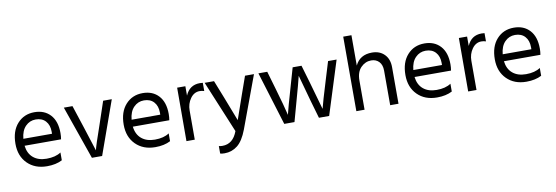

<svg xmlns="http://www.w3.org/2000/svg" viewBox="-61 -1164 5192 1794"><g transform="rotate(-10 2535.0 -266.5)"><path d="M396 -286V-306Q396 -369 362 -406.5Q328 -444 268 -444Q211 -444 171 -403Q131 -362 124 -286ZM443 -100V-26Q384 5 299 5Q184 5 113.5 -65.5Q43 -136 43 -252Q43 -373 106 -443Q169 -513 268 -513Q363 -513 419 -452Q475 -391 475 -279Q475 -247 470 -220H124Q133 -145 181 -105Q229 -65 307 -65Q392 -65 443 -100Z M724 0 547 -507H629L699 -293L773 -62Q782 -105 848 -293L920 -507H1002L821 0Z M1423 -286V-306Q1423 -369 1389 -406.5Q1355 -444 1295 -444Q1238 -444 1198 -403Q1158 -362 1151 -286ZM1470 -100V-26Q1411 5 1326 5Q1211 5 1140.5 -65.5Q1070 -136 1070 -252Q1070 -373 1133 -443Q1196 -513 1295 -513Q1390 -513 1446 -452Q1502 -391 1502 -279Q1502 -247 1497 -220H1151Q1160 -145 1208 -105Q1256 -65 1334 -65Q1419 -65 1470 -100Z M1700 -507V-418Q1740 -512 1838 -512Q1856 -512 1866 -510V-432Q1845 -439 1823 -439Q1770 -439 1735 -390Q1700 -341 1700 -277V0H1621L1622 -507Z M2088 -13 1883 -507H1972L2038 -340L2127 -110Q2135 -136 2207 -340L2266 -507H2351L2168 -13Q2129 90 2075.5 132Q2022 174 1953 174Q1927 174 1911 169V98Q1926 102 1945 102Q2046 102 2088 -13Z M2549 0 2393 -507H2477L2526 -339Q2552 -251 2569.5 -185.5Q2587 -120 2592 -98L2597 -77Q2612 -141 2670 -340L2718 -507H2802L2851 -340L2926 -76Q2940 -135 3003 -340L3054 -507H3135L2975 0H2878L2830 -166L2760 -419Q2745 -355 2692 -166L2646 0Z M3311 -707V-419Q3356 -514 3471 -514Q3544 -514 3588.5 -469Q3633 -424 3633 -347V0H3554V-328Q3554 -383 3525.5 -413Q3497 -443 3451 -443Q3395 -443 3353 -400Q3311 -357 3311 -277V0H3233V-707Z M4096 -286V-306Q4096 -369 4062 -406.5Q4028 -444 3968 -444Q3911 -444 3871 -403Q3831 -362 3824 -286ZM4143 -100V-26Q4084 5 3999 5Q3884 5 3813.5 -65.5Q3743 -136 3743 -252Q3743 -373 3806 -443Q3869 -513 3968 -513Q4063 -513 4119 -452Q4175 -391 4175 -279Q4175 -247 4170 -220H3824Q3833 -145 3881 -105Q3929 -65 4007 -65Q4092 -65 4143 -100Z M4373 -507V-418Q4413 -512 4511 -512Q4529 -512 4539 -510V-432Q4518 -439 4496 -439Q4443 -439 4408 -390Q4373 -341 4373 -277V0H4294L4295 -507Z M4944 -286V-306Q4944 -369 4910 -406.5Q4876 -444 4816 -444Q4759 -444 4719 -403Q4679 -362 4672 -286ZM4991 -100V-26Q4932 5 4847 5Q4732 5 4661.5 -65.5Q4591 -136 4591 -252Q4591 -373 4654 -443Q4717 -513 4816 -513Q4911 -513 4967 -452Q5023 -391 5023 -279Q5023 -247 5018 -220H4672Q4681 -145 4729 -105Q4777 -65 4855 -65Q4940 -65 4991 -100Z"/></g></svg>

Font: Hind Regular
Style: Regular
Weight: 400
Designer: Manushi Parikh, Satya Rajpurohit
Foundry: Indian Type Foundry
Version: Version 1.201;PS 1.0;hotconv 1.0.78;makeotf.lib2.5.61930; tt